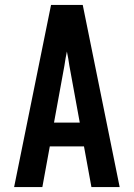

<svg xmlns="http://www.w3.org/2000/svg" viewBox="-20 -755 540 775"><path d="M37 0 186 -735H314L463 0H349L319 -164H181L151 0ZM198 -260H302L260 -490Q258 -504 255.5 -518.5Q253 -533 250 -547Q247 -533 244.5 -518.5Q242 -504 240 -490Z"/></svg>

Font: Iosevka Term
Style: Bold
Weight: 700
Monospace: yes
Designer: Belleve Invis
Foundry: Belleve Invis
Version: Version 30.0.1